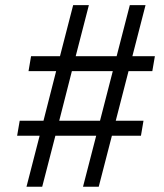

<svg xmlns="http://www.w3.org/2000/svg" viewBox="-20 -713 626 733"><path d="M296.9 0H356.9L407.2 -194.8H518.1L527.8 -252H421.9L470.7 -441.4H561.5L571.3 -498.5H485.4L535.6 -693.4H475.6L425.3 -498.5H269L319.3 -693.4H259.3L209 -498.5H98.6L88.9 -441.4H194.3L146 -252H55.2L45.4 -194.8H131.3L81.1 0H141.1L191.4 -194.8H347.2ZM206.1 -252 254.4 -441.4H410.6L361.8 -252Z"/></svg>

Font: Cascadia Mono NF Light
Style: Italic
Weight: 300
Italic angle: -10°
Monospace: yes
Designer: Aaron Bell
Foundry: Saja Typeworks
Version: Version 2404.023